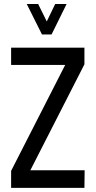

<svg xmlns="http://www.w3.org/2000/svg" viewBox="-20 -916 467 936"><path d="M110.4 -896.5H166L208 -811.5L249 -896.5H304.7L231.4 -748H184.6ZM34.2 0V-83L297.9 -599.6H34.2V-683.6H391.6V-602.5L127.9 -85.9H392.6L391.6 0Z"/></svg>

Font: Post No Bills Jaffna SemiBold
Style: Regular
Weight: 600
Designer: Kosala Senevirathne, Siva Puranthara, Lasantha Premarathna, Tharique Azeez
Foundry: Mooniak
Version: Version 1.220 ; ttfautohint (v1.6)